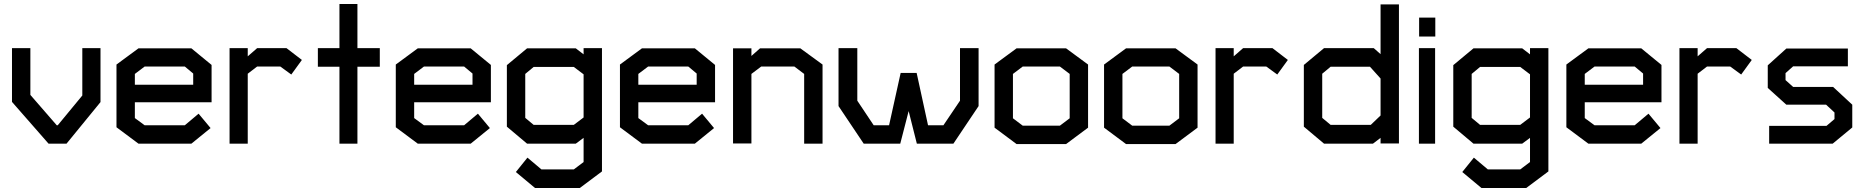

<svg xmlns="http://www.w3.org/2000/svg" viewBox="-20 -719 9331 961"><path d="M313 0H223L40 -209V-478H132V-244L264 -92H269L392 -241V-478H483V-208Z M655 -207V-128L704 -92H905L974 -150L1034 -78L938 0H673L563 -82V-396L673 -477H938L1039 -394V-207ZM947 -351 905 -386H704L655 -349V-295H947Z M1438 -346 1383 -386H1267L1220 -350V0H1129V-478H1220V-437L1267 -478H1414L1491 -419Z M1769 -385V0H1679V-385H1571V-478H1679V-699H1769V-478H1881V-385Z M2053 -207V-128L2102 -92H2303L2372 -150L2432 -78L2336 0H2071L1961 -82V-396L2071 -477H2336L2437 -394V-207ZM2345 -351 2303 -386H2102L2053 -349V-295H2345Z M2882 222H2658L2562 142L2620 70L2690 129H2852L2901 92V-29L2862 0H2618L2517 -85V-393L2618 -477H2862L2901 -447V-478H2993V139ZM2901 -347 2852 -384H2651L2609 -349V-129L2651 -94H2852L2901 -131Z M3175 -207V-128L3224 -92H3425L3494 -150L3554 -78L3458 0H3193L3083 -82V-396L3193 -477H3458L3559 -394V-207ZM3467 -351 3425 -386H3224L3175 -349V-295H3467Z M4005 0V-349L3956 -386H3790L3741 -349V-1H3649V-477H3741V-439L3784 -477H3986L4097 -396V0Z M4752 0H4569L4528 -163L4486 0H4303L4177 -188V-478H4271V-215L4353 -92H4430L4488 -354H4568L4625 -92H4702L4785 -215V-478H4878V-188Z M5316 2H5068L4958 -80V-396L5068 -477H5316L5426 -396V-80ZM5334 -349 5285 -386H5099L5050 -349V-127L5099 -90H5285L5334 -127Z M5864 2H5616L5506 -80V-396L5616 -477H5864L5974 -396V-80ZM5882 -349 5833 -386H5647L5598 -349V-127L5647 -90H5833L5882 -127Z M6373 -346 6318 -386H6202L6155 -350V0H6064V-478H6155V-437L6202 -478H6349L6426 -419Z M6890 -1V-29L6852 0H6607L6506 -85V-394L6607 -478H6856L6890 -448V-697H6982V-1ZM6890 -326 6837 -385H6640L6598 -350V-129L6640 -94H6841L6890 -141Z M7083 -536V-631H7164V-536ZM7082 0V-478H7163V0Z M7619 222H7395L7299 142L7357 70L7427 129H7589L7638 92V-29L7599 0H7355L7254 -85V-393L7355 -477H7599L7638 -447V-478H7730V139ZM7638 -347 7589 -384H7388L7346 -349V-129L7388 -94H7589L7638 -131Z M7912 -207V-128L7961 -92H8162L8231 -150L8291 -78L8195 0H7930L7820 -82V-396L7930 -477H8195L8296 -394V-207ZM8204 -351 8162 -386H7961L7912 -349V-295H8204Z M8695 -346 8640 -386H8524L8477 -350V0H8386V-478H8477V-437L8524 -478H8671L8748 -419Z M9153 0H8835V-89H9122L9162 -123V-156L9120 -195H8921L8828 -279V-392L8921 -476H9229V-387H8955L8917 -353V-318L8955 -284H9155L9251 -195V-81Z"/></svg>

Font: Turret Road
Style: Bold
Weight: 700
Designer: Noponies
Foundry: Noponies
Version: Version 1.001; ttfautohint (v1.8)